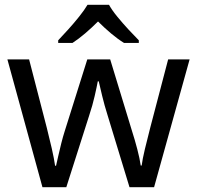

<svg xmlns="http://www.w3.org/2000/svg" viewBox="-20 -786 826 805"><path d="M431 -303Q418 -344 408.5 -383.5Q399 -423 394 -445H390Q386 -423 377 -383.5Q368 -344 354 -302L258 -1H158L11 -537H102L176 -251Q187 -208 197 -164Q207 -120 211 -91H215Q219 -108 224.5 -133Q230 -158 237 -185.5Q244 -213 251 -235L346 -537H442L534 -235Q545 -201 555.5 -161Q566 -121 570 -92H574Q577 -117 587.5 -161Q598 -205 610 -251L685 -537H775L626 -1H523ZM437 -766Q449 -744 471.5 -716.5Q494 -689 518.5 -662.5Q543 -636 562 -617V-606H500Q474 -622 446 -645.5Q418 -669 391 -696Q364 -669 337 -646Q310 -623 284 -606H224V-617Q243 -637 266.5 -663Q290 -689 312 -716.5Q334 -744 347 -766Z"/></svg>

Font: Noto Sans Lao
Style: Regular
Weight: 400
Designer: Monotype Design Team
Foundry: Monotype Imaging Inc.
Version: Version 2.003; ttfautohint (v1.8.4.7-5d5b)